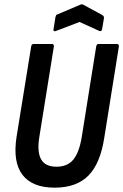

<svg xmlns="http://www.w3.org/2000/svg" viewBox="-20 -858 569 886"><path d="M231.9 8Q129.6 8 84 -50.9Q38.5 -109.7 56.3 -225.9L123.9 -643.6Q125.9 -655 134.9 -655H218.9Q230.3 -655 228.5 -643L161.3 -224.9Q150.5 -156.8 169.7 -122.7Q188.9 -88.7 240.8 -88.7Q291.1 -88.7 318.3 -121.4Q345.4 -154.2 357.2 -225.5L423.9 -643.6Q425.9 -655 434.8 -655H518.9Q530.3 -655 528.5 -643L460.9 -220.9Q442.7 -103 387.7 -47.5Q332.7 8 231.9 8ZM238.7 -715.3Q233.2 -712.5 229.5 -714.6Q225.8 -716.7 226.8 -721.9L235.7 -778.1Q237.1 -784.3 238.6 -787.2Q240.1 -790.1 244.9 -791.5L349.9 -836Q358 -840.2 364.8 -836L451.6 -788.9Q461.4 -783.1 459.6 -773.1L451.2 -723.9Q448.8 -710.3 437.2 -715.7L347.1 -756.6Z"/></svg>

Font: Sofia Sans Condensed
Style: Italic
Weight: 400
Italic angle: -9°
Designer: Botio Nikoltchev, Ani Petrova
Foundry: lettersoup
Version: Version 4.101